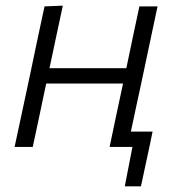

<svg xmlns="http://www.w3.org/2000/svg" viewBox="-20 -518 620 677"><path d="M31.5 0Q43.5 -55.5 54.5 -107.2Q65.5 -159 78.5 -219.5L89 -269Q102.5 -334.5 113.8 -387.2Q125 -440 137 -495.5L201.5 -498Q189.5 -442 178.2 -389.2Q167 -336.5 154.5 -277.5H425.5Q438.5 -339.5 449.2 -390.8Q460 -442 471.5 -495.5H535.5Q523.5 -440 512.5 -387.2Q501.5 -334.5 487.5 -269L477 -219.5Q467 -174 458.5 -134Q450 -94 441.5 -54H518Q513 -29.5 507.8 -4.5Q502.5 20.5 497 45.5Q486.5 94.5 477 139H420L447 0H366.5Q378 -55.5 389 -107.2Q400 -159 413 -219.5L414 -223.5H143L142 -219.5Q129.5 -159 118.5 -107.5Q107.5 -56 95.5 0Z"/></svg>

Font: Commissioner Light
Style: Italic
Weight: 300
Italic angle: -12°
Designer: Kostas Bartsokas
Foundry: Kostas Bartsokas
Version: Version 1.000; ttfautohint (v1.8.3)